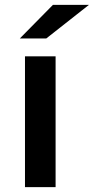

<svg xmlns="http://www.w3.org/2000/svg" viewBox="-20 -764 383 784"><path d="M82 -534H207V0H82ZM196 -744H343L169 -607H61Z"/></svg>

Font: APTA Sans SemiBold
Style: Bold
Weight: 600
Version: Version 7.200